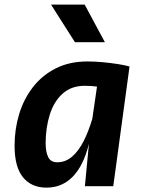

<svg xmlns="http://www.w3.org/2000/svg" viewBox="-20 -830 640 856"><path d="M358.5 0 376.5 -189Q363.5 -135.5 342.5 -96Q315.5 -45 276.5 -19.2Q237.5 6.5 187 6.5Q120.5 6.5 82.8 -39.2Q45 -85 45 -180.5Q45 -254 65.5 -321.5Q86 -389 127 -441.8Q168 -494.5 228.8 -525.2Q289.5 -556 370 -556Q401 -556 436.8 -552.8Q472.5 -549.5 504.8 -544.5Q537 -539.5 557.5 -533.5L485 0ZM412.5 -444Q399 -445.5 387.5 -446.5Q369 -447.5 358.5 -447.5Q297.5 -447.5 258.8 -412.2Q220 -377 201.8 -318.5Q183.5 -260 183.5 -191Q183.5 -153 194.8 -129.8Q206 -106.5 235 -106.5Q272 -106.5 301.2 -131.5Q330.5 -156.5 353.5 -202Q374.5 -244 391.5 -300ZM447.5 -642H314L207.5 -809.5H357.5Z"/></svg>

Font: Spline Sans Mono SemiBold
Style: Italic
Weight: 600
Italic angle: -4°
Monospace: yes
Version: Version 1.004